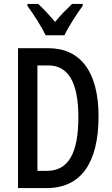

<svg xmlns="http://www.w3.org/2000/svg" viewBox="-20 -960 571 980"><path d="M213 -780H309C330 -825 372 -889 402 -930V-940H348C316 -909 294 -888 261 -848C232 -883 199 -918 175 -940H120V-930C153 -885 193 -822 213 -780ZM483 -366C483 -593 391 -714 227 -714H72V0H218C392 0 483 -127 483 -366ZM380 -362C380 -180 330 -88 220 -88H171V-626H227C328 -626 380 -540 380 -362Z"/></svg>

Font: Noto Sans Gurmukhi UI ExtraCondensed Medium
Style: Regular
Weight: 500
Width: 2
Designer: Jelle Bosma - Monotype Design Team
Foundry: Monotype Imaging Inc.
Version: Version 2.004